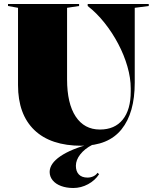

<svg xmlns="http://www.w3.org/2000/svg" viewBox="-20 -728 773 959"><path d="M387 0Q233 0 151.5 -78.5Q70 -157 70 -303V-689L20 -698V-708H375V-698L315 -689V-332Q315 -211 358 -146Q401 -81 479 -81Q553 -81 593 -130.5Q633 -180 633 -271V-287Q633 -338 616.5 -395.5Q600 -453 570.5 -509Q541 -565 502 -614Q463 -663 418 -698V-708H723V-698L653 -689V-315Q653 -164 587 -82Q521 0 387 0ZM440 -4Q403 15 381 43Q359 71 359 100Q359 128 374 143.5Q389 159 417 159Q433 159 446.5 152.5Q460 146 467 135L475 142Q455 173 420 192Q385 211 346 211Q312 211 285 201Q258 191 243 172.5Q228 154 228 131Q228 89 281.5 52.5Q335 16 433 -10Z"/></svg>

Font: Kalnia
Style: Bold
Weight: 700
Designer: Frida Medrano
Foundry: Frida Medrano
Version: Version 1.105